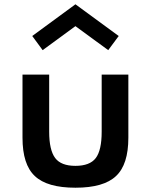

<svg xmlns="http://www.w3.org/2000/svg" viewBox="-20 -860 704 896"><path d="M332 -738 485 -626 534 -692 332 -840 130.5 -692 179 -626ZM332 16C420 16 483 -2 521.5 -38.5C560 -74.5 579 -134 579 -217.5V-512H454.5V-245.5C454.5 -188 445.5 -147 427 -122.5C408.5 -98 376.5 -86 332 -86C287.5 -86 256 -98 237.5 -122.5C219 -147 209.5 -188 209.5 -245.5V-512H85V-217.5C85 -134 104 -74.5 142.5 -38.5C181 -2 244 16 332 16Z"/></svg>

Font: Spartan SemiBold
Style: Regular
Weight: 600
Designer: Matt Bailey, Mirko Velimirovic
Foundry: Matt Bailey
Version: Version 1.003